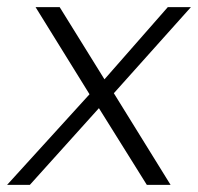

<svg xmlns="http://www.w3.org/2000/svg" viewBox="-36 -520 557 540"><path d="M131.8 -500 257.8 -296.9 436 -500H501L284.2 -257.8L443.8 0H377L242.2 -215.8L47.9 0H-16.1L215.8 -254.9L64 -500Z"/></svg>

Font: Human Sans Light
Style: Italic
Weight: 300
Italic angle: -8°
Designer: Tim Radville
Foundry: Continuum
Version: Version 1.000;FEAKit 1.0